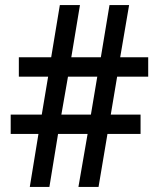

<svg xmlns="http://www.w3.org/2000/svg" viewBox="-20 -734 623 754"><path d="M440 -433H562V-509H452L487 -714H410L376 -509H260L294 -714H215L181 -509H54V-433H169L144 -284H22V-208H131L97 0H174L208 -208H324L288 0H367L402 -208H532V-284H415ZM221 -284 247 -433H362L337 -284Z"/></svg>

Font: Noto Sans Myanmar SemiCondensed Medium
Style: Regular
Weight: 500
Width: 4
Designer: Monotype Design Team
Foundry: Monotype Imaging Inc.
Version: Version 2.107